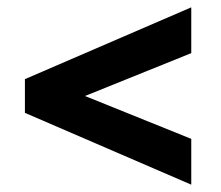

<svg xmlns="http://www.w3.org/2000/svg" viewBox="-20 -597 604 524"><path d="M502 -93 48 -289V-381L502 -577V-452L212 -335L502 -218Z"/></svg>

Font: Outfit Semi Bold
Style: Regular
Weight: 600
Designer: Rodrigo Fuenzalida
Foundry: fragTYPE
Version: Version 1.000